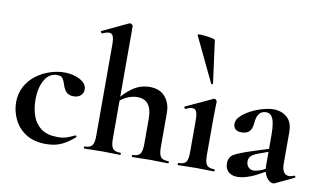

<svg xmlns="http://www.w3.org/2000/svg" viewBox="-75 -889 1773 1060"><g transform="rotate(10 811.0 -359.5)"><path d="M234 12Q165 12 120 -17.5Q75 -47 53.5 -93Q32 -139 32 -186Q32 -236 53 -275Q74 -314 108.5 -340.5Q143 -367 185 -381Q227 -395 268 -395Q297 -395 326 -386.5Q355 -378 374 -361.5Q393 -345 393 -320Q393 -303 379 -288.5Q365 -274 338 -274Q313 -274 299 -287Q285 -300 277 -325Q270 -349 261.5 -361.5Q253 -374 229 -374Q186 -374 160.5 -331Q135 -288 135 -219Q135 -169 150 -127.5Q165 -86 199 -61.5Q233 -37 290 -37Q320 -37 340.5 -44Q361 -51 386 -63Q388 -65 391.5 -61Q395 -57 393 -55Q358 -23 321 -5.5Q284 12 234 12Z M446 0Q444 0 444 -6Q444 -12 446 -12Q477 -12 488.5 -26.5Q500 -41 500 -81V-589Q500 -623 494 -638.5Q488 -654 471 -654Q457 -654 433 -643Q430 -642 427 -648Q424 -654 426 -655L572 -724Q574 -725 575 -725Q576 -725 577 -725Q582 -725 587.5 -720.5Q593 -716 593 -712V-81Q593 -41 604.5 -26.5Q616 -12 647 -12Q651 -12 651 -6Q651 0 647 0Q627 0 601.5 -1Q576 -2 547 -2Q518 -2 492 -1Q466 0 446 0ZM715 0Q713 0 713 -6Q713 -12 715 -12Q746 -12 757.5 -26.5Q769 -41 769 -81V-225Q769 -331 687 -331Q657 -331 625.5 -316Q594 -301 576 -275L570 -287Q605 -337 649 -367.5Q693 -398 745 -398Q801 -398 831.5 -363Q862 -328 862 -273V-81Q862 -41 873.5 -26.5Q885 -12 916 -12Q920 -12 920 -6Q920 0 916 0Q896 0 870.5 -1Q845 -2 816 -2Q787 -2 761 -1Q735 0 715 0Z M973 0Q970 0 970 -6Q970 -12 973 -12Q1004 -12 1015 -26.5Q1026 -41 1026 -81V-260Q1026 -293 1019.5 -308.5Q1013 -324 996 -324Q989 -324 979.5 -321Q970 -318 959 -313Q955 -312 952.5 -318Q950 -324 953 -325L1104 -395Q1106 -396 1107 -396Q1112 -396 1117 -391Q1122 -386 1122 -382Q1122 -370 1121 -342Q1120 -314 1120 -262V-81Q1120 -41 1131.5 -26.5Q1143 -12 1174 -12Q1177 -12 1177 -6Q1177 0 1174 0Q1154 0 1128 -1Q1102 -2 1073 -2Q1045 -2 1019 -1Q993 0 973 0ZM954 -727Q953 -731 967 -731Q981 -731 1001 -728.5Q1021 -726 1036.5 -722.5Q1052 -719 1053 -716L1085 -476Q1085 -474 1080.5 -472.5Q1076 -471 1075 -474Z M1516 6Q1512 8 1506 8Q1488 8 1470 -16Q1452 -40 1452 -85V-255Q1452 -294 1447 -320Q1442 -346 1431 -359Q1420 -372 1401 -372Q1386 -372 1374 -364.5Q1362 -357 1355 -340.5Q1348 -324 1346 -295Q1343 -266 1328 -252.5Q1313 -239 1287 -239Q1262 -239 1251 -250Q1240 -261 1240 -280Q1240 -302 1261 -322.5Q1282 -343 1313.5 -359.5Q1345 -376 1379 -385.5Q1413 -395 1440 -395Q1484 -395 1515 -368.5Q1546 -342 1546 -285V-108Q1546 -79 1556.5 -63Q1567 -47 1586 -47Q1600 -47 1615 -54Q1619 -56 1621.5 -50.5Q1624 -45 1619 -43ZM1306 7Q1275 7 1256 -9.5Q1237 -26 1237 -57Q1237 -93 1264.5 -108.5Q1292 -124 1350 -143L1462 -179L1466 -164L1397 -139Q1370 -129 1358.5 -117Q1347 -105 1347 -88Q1347 -67 1359 -55Q1371 -43 1389 -43Q1397 -43 1410.5 -46.5Q1424 -50 1440 -57L1495 -87L1496 -70L1410 -23Q1385 -10 1357 -1.5Q1329 7 1306 7Z"/></g></svg>

Font: Cormorant
Style: Bold
Weight: 700
Designer: Christian Thalmann (Catharsis Fonts)
Foundry: Catharsis Fonts
Version: Version 4.000